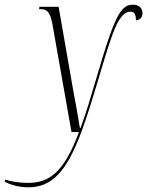

<svg xmlns="http://www.w3.org/2000/svg" viewBox="-148 -565 630 822"><path d="M-28 237C74 237 137 171 201 -2C251 -137 288 -287 331 -410C362 -499 389 -515 410 -515C426 -515 434 -506 434 -478C451 -479 462 -490 462 -508C462 -529 449 -545 421 -545C387 -545 361 -525 322 -414C280 -295 244 -146 197 -17H194C191 -39 171 -151 163 -192L103 -536H21L19 -526H27C59 -526 68 -503 76 -464L158 0H190C126 174 62 218 -28 218C-69 218 -105 211 -125 204L-128 213C-112 222 -73 237 -28 237Z"/></svg>

Font: Noto Serif Display ExtraCondensed ExtraLight
Style: Italic
Weight: 200
Width: 2
Italic angle: -12°
Designer: Monotype Design Team
Foundry: Monotype Imaging Inc.
Version: Version 2.009